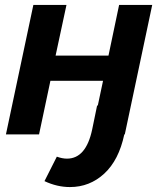

<svg xmlns="http://www.w3.org/2000/svg" viewBox="-20 -544 640 777"><path d="M4 0 115 -524H249L205 -319H419L462 -524H596L485 0H351L397 -217H184L138 0ZM263 213Q211 213 160 189L210 90Q232 98 251 98Q328 98 353 -20L373 -117H507L483 0Q461 104 402 158.5Q343 213 263 213Z"/></svg>

Font: Raleway
Style: Bold Italic
Weight: 700
Italic angle: -12°
Designer: Matt McInerney, Pablo Impallari, Rodrigo Fuenzalida
Foundry: Matt McInerney, Pablo Impallari, Rodrigo Fuenzalida
Version: Version 4.101;RELEASE